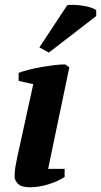

<svg xmlns="http://www.w3.org/2000/svg" viewBox="-20 -785 428 814"><path d="M59 -442V-476Q74 -482 99 -488.5Q124 -495 152 -500Q180 -505 207.5 -508.5Q235 -512 256 -512L274 -500L184 -69H254V-35Q241 -26 223.5 -18Q206 -10 186.5 -4Q167 2 147 5.5Q127 9 109 9Q71 9 56.5 -5.5Q42 -20 42 -37Q42 -57 45 -76Q48 -95 53 -118L121 -428ZM265 -763Q273 -765 291.5 -764.5Q310 -764 330 -761Q350 -758 366.5 -752.5Q383 -747 388 -741V-717L187 -562L147 -584Z"/></svg>

Font: PT Serif
Style: Bold Italic
Weight: 700
Italic angle: -12°
Designer: A.Korolkova, O.Umpeleva, V.Yefimov
Foundry: ParaType Ltd
Version: Version 1.000W OFL